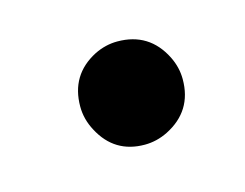

<svg xmlns="http://www.w3.org/2000/svg" viewBox="-37 -457 291 228"><g transform="rotate(-15 108.5 -343.5)"><path d="M56.6 -343.8Q56.6 -382.8 90.8 -400.4Q104.5 -407.2 119.1 -407.2Q158.2 -407.2 175.8 -372.1Q182.6 -358.4 182.6 -343.8Q182.6 -304.7 147.5 -287.1Q133.8 -280.3 119.1 -280.3Q82 -280.3 64.5 -313.5Q56.6 -328.1 56.6 -343.8Z"/></g></svg>

Font: Post No Bills Jaffna
Style: Bold
Weight: 700
Designer: Kosala Senevirathne, Siva Puranthara, Lasantha Premarathna, Tharique Azeez
Foundry: Mooniak
Version: Version 1.220 ; ttfautohint (v1.6)